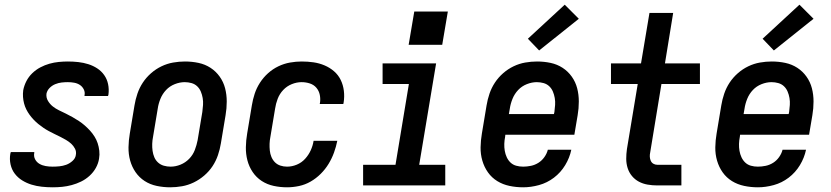

<svg xmlns="http://www.w3.org/2000/svg" viewBox="-20 -790 3540 818"><path d="M204 8Q181 8 158 5.5Q135 3 114 -3.5Q93 -10 74.5 -21.5Q56 -33 43 -50Q30 -67 25 -89.5Q20 -112 24 -135Q25 -137 25 -138.5Q25 -140 26 -142H126Q126 -141 126 -140.5Q126 -140 126 -139Q123 -124 129.5 -111.5Q136 -99 148 -92Q160 -85 174.5 -82.5Q189 -80 204 -80Q219 -80 233.5 -81.5Q248 -83 262 -88Q276 -93 288.5 -104Q301 -115 303 -129Q306 -144 299.5 -156.5Q293 -169 283 -178Q273 -187 261 -194Q249 -201 237 -207Q225 -213 212.5 -219Q200 -225 188 -231.5Q176 -238 165 -245.5Q154 -253 143.5 -261.5Q133 -270 123.5 -280Q114 -290 106 -301Q98 -312 92 -324Q86 -336 82.5 -349.5Q79 -363 78 -377Q77 -391 79 -406Q83 -426 92.5 -444.5Q102 -463 117.5 -478Q133 -493 152 -503Q171 -513 190.5 -518.5Q210 -524 230 -526Q250 -528 269 -528Q292 -528 314 -525.5Q336 -523 356.5 -516.5Q377 -510 394.5 -498.5Q412 -487 424 -470Q436 -453 440.5 -431.5Q445 -410 442 -387Q441 -386 441 -384Q441 -382 440 -381H340Q340 -381 340 -382Q340 -383 340 -383Q343 -397 337 -409Q331 -421 320.5 -428Q310 -435 296.5 -437.5Q283 -440 269 -440Q256 -440 242.5 -438.5Q229 -437 215.5 -431.5Q202 -426 191.5 -415.5Q181 -405 178 -391Q176 -374 184.5 -360Q193 -346 205 -336.5Q217 -327 231.5 -320Q246 -313 260.5 -306Q275 -299 289 -291Q303 -283 316 -274.5Q329 -266 341 -255.5Q353 -245 363.5 -233.5Q374 -222 382.5 -208.5Q391 -195 396 -180Q401 -165 403 -148Q405 -131 402 -114Q399 -94 388.5 -75Q378 -56 361.5 -41Q345 -26 325.5 -16.5Q306 -7 285.5 -1.5Q265 4 245 6Q225 8 204 8Z M705 8Q676 8 647.5 2Q619 -4 596 -19Q573 -34 557.5 -56.5Q542 -79 534.5 -106Q527 -133 527.5 -162.5Q528 -192 533 -221L553 -341Q557 -366 565.5 -391Q574 -416 588.5 -438Q603 -460 623.5 -478Q644 -496 668 -507.5Q692 -519 717.5 -523.5Q743 -528 768 -528Q798 -528 826 -522Q854 -516 877 -501Q900 -486 916 -463.5Q932 -441 939 -414Q946 -387 946 -357.5Q946 -328 941 -299L921 -179Q917 -154 908.5 -129Q900 -104 885.5 -82Q871 -60 850 -42Q829 -24 805 -12.5Q781 -1 755.5 3.5Q730 8 705 8ZM707 -80Q728 -80 749 -88.5Q770 -97 786 -113.5Q802 -130 810 -151Q818 -172 822 -193L842 -313Q844 -328 845 -343Q846 -358 843.5 -372.5Q841 -387 835.5 -400Q830 -413 820 -422.5Q810 -432 796 -436Q782 -440 767 -440Q746 -440 724.5 -431.5Q703 -423 687.5 -406.5Q672 -390 663.5 -369Q655 -348 652 -327L632 -207Q629 -192 628.5 -177Q628 -162 630 -147.5Q632 -133 637.5 -120Q643 -107 653.5 -97.5Q664 -88 678 -84Q692 -80 707 -80Z M1203 8Q1174 8 1146 2Q1118 -4 1095 -19Q1072 -34 1056.5 -57Q1041 -80 1034 -107Q1027 -134 1027.5 -163Q1028 -192 1033 -221L1053 -341Q1057 -366 1065 -390.5Q1073 -415 1087.5 -437.5Q1102 -460 1122 -478Q1142 -496 1166 -507.5Q1190 -519 1215.5 -523.5Q1241 -528 1265 -528Q1291 -528 1315.5 -524.5Q1340 -521 1362.5 -511.5Q1385 -502 1403 -486.5Q1421 -471 1431.5 -449.5Q1442 -428 1445 -403Q1448 -378 1444 -353Q1443 -351 1443 -349.5Q1443 -348 1443 -347H1342Q1342 -348 1342.5 -348.5Q1343 -349 1343 -350Q1346 -368 1342.5 -385.5Q1339 -403 1328 -416Q1317 -429 1300 -434.5Q1283 -440 1265 -440Q1244 -440 1223 -431.5Q1202 -423 1186.5 -406.5Q1171 -390 1163 -369Q1155 -348 1152 -327L1132 -207Q1129 -192 1128.5 -177.5Q1128 -163 1129.5 -148.5Q1131 -134 1136.5 -121Q1142 -108 1151.5 -98.5Q1161 -89 1174.5 -84.5Q1188 -80 1203 -80Q1224 -80 1244.5 -88.5Q1265 -97 1280 -113.5Q1295 -130 1304 -150Q1313 -170 1316 -190H1417Q1412 -165 1403 -140Q1394 -115 1380 -92Q1366 -69 1346.5 -49.5Q1327 -30 1303.5 -16.5Q1280 -3 1254 2.5Q1228 8 1203 8Z M1527 0V-88H1665L1722 -432H1610V-520H1838L1766 -88H1877V0ZM1721 -599 1745 -741H1888L1864 -599Z M2209 8Q2179 8 2150.5 2Q2122 -4 2098.5 -18.5Q2075 -33 2059 -55.5Q2043 -78 2035 -105.5Q2027 -133 2027.5 -162.5Q2028 -192 2033 -221L2053 -341Q2057 -366 2065.5 -391Q2074 -416 2088.5 -438Q2103 -460 2123.5 -478Q2144 -496 2168 -507.5Q2192 -519 2217.5 -523.5Q2243 -528 2268 -528Q2298 -528 2326 -522Q2354 -516 2377 -501Q2400 -486 2416 -463.5Q2432 -441 2439 -414Q2446 -387 2446 -357.5Q2446 -328 2441 -299L2427 -216H2133L2132 -207Q2129 -192 2128.5 -177Q2128 -162 2130.5 -147.5Q2133 -133 2139 -120Q2145 -107 2155 -97.5Q2165 -88 2179 -84Q2193 -80 2209 -80Q2225 -80 2242 -83.5Q2259 -87 2274 -96.5Q2289 -106 2299.5 -121Q2310 -136 2314 -152H2414Q2407 -118 2388 -86.5Q2369 -55 2340 -33Q2311 -11 2276.5 -1.5Q2242 8 2209 8ZM2148 -304H2340L2342 -313Q2344 -328 2345 -343Q2346 -358 2343.5 -372.5Q2341 -387 2335.5 -400Q2330 -413 2320 -422.5Q2310 -432 2296 -436Q2282 -440 2267 -440Q2246 -440 2224.5 -431.5Q2203 -423 2187.5 -406.5Q2172 -390 2163.5 -369Q2155 -348 2152 -327ZM2277 -575 2229 -625 2386 -770 2446 -710Z M2780 0Q2759 0 2739 -3.5Q2719 -7 2702 -16Q2685 -25 2672.5 -40Q2660 -55 2654 -74Q2648 -93 2648 -113.5Q2648 -134 2651 -155L2697 -432H2583V-520H2711L2747 -735H2848L2813 -520H2962V-432H2798L2750 -140Q2748 -131 2748.5 -122Q2749 -113 2752.5 -105Q2756 -97 2763.5 -92.5Q2771 -88 2780 -88H2883V0Z M3209 8Q3179 8 3150.5 2Q3122 -4 3098.5 -18.5Q3075 -33 3059 -55.5Q3043 -78 3035 -105.5Q3027 -133 3027.5 -162.5Q3028 -192 3033 -221L3053 -341Q3057 -366 3065.5 -391Q3074 -416 3088.5 -438Q3103 -460 3123.5 -478Q3144 -496 3168 -507.5Q3192 -519 3217.5 -523.5Q3243 -528 3268 -528Q3298 -528 3326 -522Q3354 -516 3377 -501Q3400 -486 3416 -463.5Q3432 -441 3439 -414Q3446 -387 3446 -357.5Q3446 -328 3441 -299L3427 -216H3133L3132 -207Q3129 -192 3128.5 -177Q3128 -162 3130.5 -147.5Q3133 -133 3139 -120Q3145 -107 3155 -97.5Q3165 -88 3179 -84Q3193 -80 3209 -80Q3225 -80 3242 -83.5Q3259 -87 3274 -96.5Q3289 -106 3299.5 -121Q3310 -136 3314 -152H3414Q3407 -118 3388 -86.5Q3369 -55 3340 -33Q3311 -11 3276.5 -1.5Q3242 8 3209 8ZM3148 -304H3340L3342 -313Q3344 -328 3345 -343Q3346 -358 3343.5 -372.5Q3341 -387 3335.5 -400Q3330 -413 3320 -422.5Q3310 -432 3296 -436Q3282 -440 3267 -440Q3246 -440 3224.5 -431.5Q3203 -423 3187.5 -406.5Q3172 -390 3163.5 -369Q3155 -348 3152 -327ZM3277 -575 3229 -625 3386 -770 3446 -710Z"/></svg>

Font: Iosevka SS04 Semibold Oblique
Style: Regular
Weight: 600
Italic angle: -9°
Monospace: yes
Designer: Belleve Invis
Foundry: Belleve Invis
Version: Version 19.0.0; ttfautohint (v1.8.4)